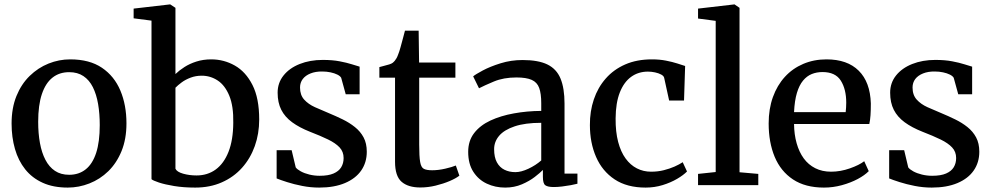

<svg xmlns="http://www.w3.org/2000/svg" viewBox="-20 -839 4498 870"><path d="M32.5 -279Q32.5 -349.5 54.5 -403.8Q76.5 -458 114.5 -495Q152.5 -532 200 -551Q247.5 -570 298 -570Q385.5 -570 441.8 -532Q498 -494 525.5 -428.5Q553 -363 553 -280Q553 -209 530.8 -154.5Q508.5 -100 470.8 -63.2Q433 -26.5 385.2 -7.8Q337.5 11 287 11Q221.5 11 173.5 -10.8Q125.5 -32.5 94.2 -71.8Q63 -111 47.8 -164Q32.5 -217 32.5 -279ZM293.5 -47Q337.5 -47 368.5 -71.8Q399.5 -96.5 415.8 -146.5Q432 -196.5 432 -272Q432 -324 424.5 -367.8Q417 -411.5 400.8 -444Q384.5 -476.5 358 -494.2Q331.5 -512 293.5 -512Q249 -512 217.8 -487.2Q186.5 -462.5 169.8 -412.8Q153 -363 153 -287Q153 -234.5 161 -190.8Q169 -147 185.8 -114.8Q202.5 -82.5 229 -64.8Q255.5 -47 293.5 -47Z M585.5 -756V-800L749.5 -819H751.5L775 -803.5V-503.5Q792 -520 815.8 -535.2Q839.5 -550.5 870.2 -560.2Q901 -570 937 -570Q994.5 -570 1044 -542Q1093.5 -514 1124 -454Q1154.5 -394 1154.5 -297.5Q1154.5 -233 1134.5 -177Q1114.5 -121 1076.8 -78.8Q1039 -36.5 985.2 -12.8Q931.5 11 864.5 11Q812 11 769.5 4Q727 -3 700 -12Q673 -21 666.5 -27V-745.5ZM894 -496Q867 -496 843.8 -487.2Q820.5 -478.5 803 -465.5Q785.5 -452.5 775 -441.5V-74.5Q781.5 -60 809.8 -52Q838 -44 870.5 -44Q920.5 -44 957.5 -71Q994.5 -98 1015.5 -151.2Q1036.5 -204.5 1037 -282.5Q1038.5 -358 1019 -405.2Q999.5 -452.5 966.5 -474.2Q933.5 -496 894 -496Z M1426.5 11Q1387.5 11 1349.5 3.5Q1311.5 -4 1281 -13.8Q1250.5 -23.5 1233.5 -30.5V-158.5H1301.5L1320 -80.5Q1326.5 -71.5 1343 -62.5Q1359.5 -53.5 1382 -48Q1404.5 -42.5 1428.5 -42.5Q1467.5 -42.5 1491.2 -52.8Q1515 -63 1526 -81Q1537 -99 1537 -123Q1537 -151.5 1518.8 -171Q1500.5 -190.5 1466.5 -207Q1432.5 -223.5 1384.5 -242Q1336.5 -261 1303.8 -285Q1271 -309 1254.5 -341.5Q1238 -374 1238 -419Q1238 -463.5 1264.8 -497Q1291.5 -530.5 1338 -549Q1384.5 -567.5 1442.5 -567.5Q1486.5 -567.5 1519 -561.2Q1551.5 -555 1574 -547.8Q1596.5 -540.5 1609.5 -537V-412H1546.5L1526 -486.5Q1521.5 -494.5 1508.5 -501Q1495.5 -507.5 1477.8 -511.2Q1460 -515 1440.5 -515Q1410 -515.5 1387 -506.2Q1364 -497 1351.8 -480.8Q1339.5 -464.5 1339.5 -442.5Q1339.5 -408.5 1358.2 -387.8Q1377 -367 1406.8 -353.5Q1436.5 -340 1469.5 -326.5Q1502 -313 1532.8 -298Q1563.5 -283 1588.2 -263.2Q1613 -243.5 1627.5 -216.5Q1642 -189.5 1642 -151.5Q1642 -103 1616.8 -66.5Q1591.5 -30 1543 -9.5Q1494.5 11 1426.5 11Z M1884.5 10.5Q1829.5 10.5 1799.8 -15.2Q1770 -41 1770 -106V-487H1699V-535Q1709.5 -538 1721.5 -541Q1733.5 -544 1744 -547.2Q1754.5 -550.5 1759.5 -554.5Q1765.5 -559.5 1769.5 -564.5Q1773.5 -569.5 1777.2 -576.2Q1781 -583 1784.5 -593Q1789.5 -605 1795.2 -626Q1801 -647 1806.5 -667.8Q1812 -688.5 1815 -700H1877L1879 -555.5H2043.5V-487H1879.5V-184Q1879.5 -130 1883.8 -105.2Q1888 -80.5 1900.5 -74Q1913 -67.5 1938.5 -67.5Q1966.5 -67.5 1997.8 -74.8Q2029 -82 2045.5 -89L2061.5 -43Q2045.5 -30.5 2017.2 -18.5Q1989 -6.5 1954.2 2Q1919.5 10.5 1884.5 10.5Z M2269 11Q2224 11 2186 -6.8Q2148 -24.5 2124.8 -60.5Q2101.5 -96.5 2101.5 -151Q2101.5 -201 2128.5 -236Q2155.5 -271 2202.2 -292.8Q2249 -314.5 2308.5 -325.2Q2368 -336 2432.5 -336.5V-371Q2432.5 -415 2423.2 -440.5Q2414 -466 2389.5 -477Q2365 -488 2320 -488Q2262 -488 2218.2 -469.8Q2174.5 -451.5 2150.5 -439L2124 -493Q2134.5 -502 2167.8 -519.8Q2201 -537.5 2248.2 -552.2Q2295.5 -567 2348 -567Q2419 -567 2460.5 -546.8Q2502 -526.5 2520 -482.8Q2538 -439 2538 -369.5V-52.5H2596.5V-6.5Q2585.5 -3.5 2566.8 0Q2548 3.5 2527.2 6Q2506.5 8.5 2489.5 8.5Q2462 8.5 2451 0.5Q2440 -7.5 2440 -37.5V-69Q2427.5 -56 2403.2 -37.2Q2379 -18.5 2344.8 -3.8Q2310.5 11 2269 11ZM2315.5 -59Q2341.5 -59 2374.5 -74.5Q2407.5 -90 2432.5 -112V-282.5Q2359.5 -282.5 2312 -266.5Q2264.5 -250.5 2241.8 -223.8Q2219 -197 2219 -163Q2219 -126.5 2231.5 -103.5Q2244 -80.5 2265.8 -69.8Q2287.5 -59 2315.5 -59Z M2905.5 11Q2821 11 2765 -26.2Q2709 -63.5 2681 -127.8Q2653 -192 2653 -272Q2652.5 -334.5 2670.8 -388.5Q2689 -442.5 2724.8 -483.2Q2760.5 -524 2813 -547Q2865.5 -570 2934 -570Q2969 -570 2998 -564.2Q3027 -558.5 3048.8 -551.5Q3070.5 -544.5 3084.5 -540L3079.5 -383.5H3012L2989.5 -486.5Q2987.5 -495 2976 -501.2Q2964.5 -507.5 2948.2 -511Q2932 -514.5 2916 -514.5Q2872.5 -514.5 2839.8 -490.8Q2807 -467 2788.5 -420Q2770 -373 2769.5 -302.5Q2769 -241.5 2781 -196Q2793 -150.5 2814.8 -120.8Q2836.5 -91 2866 -76Q2895.5 -61 2930 -61Q2961 -61 2987.8 -67.8Q3014.5 -74.5 3036.5 -84.2Q3058.5 -94 3073.5 -104L3093 -62Q3077 -45.5 3048 -28.5Q3019 -11.5 2982.2 -0.2Q2945.5 11 2905.5 11Z M3223 -59.5V-744.5L3143 -755V-800L3307 -819H3308.5L3331 -803.5V-58.5L3416 -51V0H3143V-51Z M3713.5 11Q3629 11 3573.2 -26Q3517.5 -63 3490.2 -128.5Q3463 -194 3463 -279.5Q3463 -345.5 3482.2 -399Q3501.5 -452.5 3536.5 -490.8Q3571.5 -529 3619.8 -549.5Q3668 -570 3725 -570Q3819.5 -570 3871.2 -518.5Q3923 -467 3926 -370.5Q3926 -340 3924.5 -317.2Q3923 -294.5 3919 -277H3578Q3578.5 -229.5 3589.8 -189.8Q3601 -150 3622 -121.2Q3643 -92.5 3674.2 -76.8Q3705.5 -61 3746 -61Q3788 -61 3830.8 -76Q3873.5 -91 3896 -108.5L3916.5 -63.5Q3898.5 -45 3866.8 -28Q3835 -11 3795 0Q3755 11 3713.5 11ZM3578 -331H3812Q3813 -339.5 3813.8 -352Q3814.5 -364.5 3814.5 -374Q3814.5 -434.5 3790 -473.5Q3765.5 -512.5 3707 -512.5Q3680.5 -512.5 3658.2 -503.5Q3636 -494.5 3618.8 -473.8Q3601.5 -453 3591 -418Q3580.5 -383 3578 -331Z M4202 11Q4163 11 4125 3.5Q4087 -4 4056.5 -13.8Q4026 -23.5 4009 -30.5V-158.5H4077L4095.5 -80.5Q4102 -71.5 4118.5 -62.5Q4135 -53.5 4157.5 -48Q4180 -42.5 4204 -42.5Q4243 -42.5 4266.8 -52.8Q4290.5 -63 4301.5 -81Q4312.5 -99 4312.5 -123Q4312.5 -151.5 4294.2 -171Q4276 -190.5 4242 -207Q4208 -223.5 4160 -242Q4112 -261 4079.2 -285Q4046.5 -309 4030 -341.5Q4013.5 -374 4013.5 -419Q4013.5 -463.5 4040.2 -497Q4067 -530.5 4113.5 -549Q4160 -567.5 4218 -567.5Q4262 -567.5 4294.5 -561.2Q4327 -555 4349.5 -547.8Q4372 -540.5 4385 -537V-412H4322L4301.5 -486.5Q4297 -494.5 4284 -501Q4271 -507.5 4253.2 -511.2Q4235.5 -515 4216 -515Q4185.5 -515.5 4162.5 -506.2Q4139.5 -497 4127.2 -480.8Q4115 -464.5 4115 -442.5Q4115 -408.5 4133.8 -387.8Q4152.5 -367 4182.2 -353.5Q4212 -340 4245 -326.5Q4277.5 -313 4308.2 -298Q4339 -283 4363.8 -263.2Q4388.5 -243.5 4403 -216.5Q4417.5 -189.5 4417.5 -151.5Q4417.5 -103 4392.2 -66.5Q4367 -30 4318.5 -9.5Q4270 11 4202 11Z"/></svg>

Font: Merriweather Medium
Style: Regular
Weight: 500
Version: Version 2.100